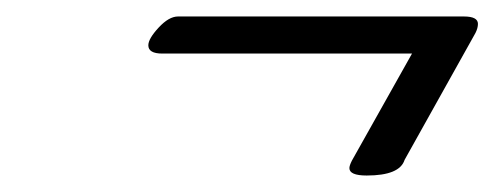

<svg xmlns="http://www.w3.org/2000/svg" viewBox="-20 -427 600 233"><path d="M560 -398Q560 -393 557 -387L471 -233Q465 -214 425 -214Q404 -214 404 -223Q404 -226 407 -232L480 -362H177Q160 -362 160 -372Q160 -380 172.5 -393.5Q185 -407 196 -407H543Q560 -407 560 -398Z"/></svg>

Font: Aguafina Script
Style: Regular
Weight: 400
Designer: Angel Koziupa and Alejandro Paul
Foundry: Angel Koziupa and Alejandro Paul
Version: Version 1.000